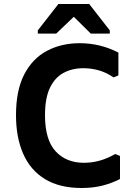

<svg xmlns="http://www.w3.org/2000/svg" viewBox="-20 -928 660 960"><path d="M388 12Q278 12 205 -32.5Q132 -77 96 -159Q60 -241 60 -352Q60 -477 101.5 -556.5Q143 -636 215 -674Q287 -712 378 -712Q431 -712 479.5 -700Q528 -688 572 -665V-551L548 -541Q509 -567 471.5 -577Q434 -587 397 -587Q341 -587 297.5 -563.5Q254 -540 229.5 -488.5Q205 -437 205 -352Q205 -229 258 -171.5Q311 -114 400 -114Q440 -114 479 -125Q518 -136 556 -158L580 -148V-33Q537 -11 490.5 0.5Q444 12 388 12ZM272 -908H426L529 -776V-760H434L349 -844L261 -760H169V-776Z"/></svg>

Font: AR One Sans
Style: Bold
Weight: 700
Designer: Niteesh Yadav
Foundry: Niteesh Yadav
Version: Version 1.001;gftools[0.9.33]